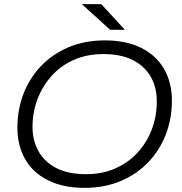

<svg xmlns="http://www.w3.org/2000/svg" viewBox="-20 -901 879 927"><path d="M388 6Q285 6 212 -30.5Q139 -67 101.5 -132.5Q64 -198 64 -285Q64 -371 93 -447Q122 -523 177.5 -581.5Q233 -640 311 -673Q389 -706 486 -706Q590 -706 662.5 -669.5Q735 -633 772.5 -567.5Q810 -502 810 -415Q810 -329 781 -253Q752 -177 696.5 -118.5Q641 -60 563 -27Q485 6 388 6ZM395 -60Q473 -60 536 -87.5Q599 -115 644 -164Q689 -213 713 -276.5Q737 -340 737 -412Q737 -480 707.5 -531Q678 -582 621 -611Q564 -640 479 -640Q401 -640 338 -612.5Q275 -585 230.5 -536Q186 -487 161.5 -423.5Q137 -360 137 -288Q137 -221 166.5 -169.5Q196 -118 253 -89Q310 -60 395 -60ZM512 -757 375 -881H469L583 -757Z"/></svg>

Font: MOST Montserrat
Style: Italic
Weight: 400
Italic angle: -11.3°
Designer: Julieta Ulanovsky
Foundry: Julieta Ulanovsky
Version: Version 8.000;March 11, 2024;FontCreator 15.0.0.2926 64-bit